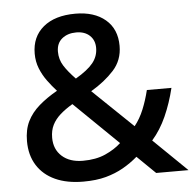

<svg xmlns="http://www.w3.org/2000/svg" viewBox="-52 -778 849 840"><g transform="rotate(-5 372.0 -357.5)"><path d="M309 -725Q392 -725 441 -683.5Q490 -642 490 -568Q490 -505 450 -461Q410 -417 349 -381L525 -212Q549 -242 565 -281Q581 -320 592 -365H700Q684 -299 658.5 -242Q633 -185 596 -143L743 0H601L521 -78Q491 -52 456.5 -32.5Q422 -13 380 -1.5Q338 10 281 10Q209 10 157.5 -13.5Q106 -37 78 -81.5Q50 -126 50 -188Q50 -238 68 -274.5Q86 -311 120 -340.5Q154 -370 200 -396Q179 -419 160 -445Q141 -471 129 -501Q117 -531 117 -566Q117 -640 168 -682.5Q219 -725 309 -725ZM262 -332Q230 -313 207.5 -293Q185 -273 173 -249Q161 -225 161 -193Q161 -142 195 -111.5Q229 -81 287 -81Q344 -81 385.5 -99.5Q427 -118 455 -144ZM306 -643Q268 -643 243.5 -623Q219 -603 219 -566Q219 -532 236.5 -504Q254 -476 287 -442Q340 -473 363.5 -502Q387 -531 387 -568Q387 -602 365 -622.5Q343 -643 306 -643Z"/></g></svg>

Font: Noto Sans Symbols Medium
Style: Regular
Weight: 500
Version: Version 2.002